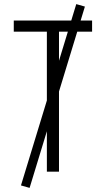

<svg xmlns="http://www.w3.org/2000/svg" viewBox="-20 -835 515 934"><path d="M208 0V-681H47V-735H428V-681H267V0ZM124 79 82 67 351 -815 393 -803Z"/></svg>

Font: Iosevka QP Light
Style: Regular
Weight: 300
Designer: Belleve Invis
Foundry: Belleve Invis
Version: Version 20.0.0; ttfautohint (v1.8.4)